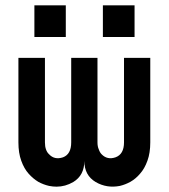

<svg xmlns="http://www.w3.org/2000/svg" viewBox="-20 -700 640 728"><path d="M49.8 -480.5Q49.8 -373 49.8 -160.2Q49.8 -120.1 60.5 -90.8Q71.3 -60.5 88.9 -41Q105.5 -22.5 125 -10.7Q144.5 0 166 4.9Q180.7 7.8 194.3 7.8Q227.5 7.8 257.8 -9.8Q299.8 -35.2 299.8 -89.8Q299.8 -35.2 342.8 -9.8Q384.8 14.6 434.6 4.9Q455.1 0 474.6 -10.7Q495.1 -22.5 510.7 -41Q528.3 -60.5 539.1 -90.8Q549.8 -120.1 549.8 -160.2Q549.8 -266.6 549.8 -480.5Q516.6 -480.5 450.2 -480.5Q450.2 -373 450.2 -160.2Q450.2 -115.2 418 -103.5Q386.7 -92.8 365.2 -115.2Q358.4 -122.1 354.5 -133.8Q349.6 -144.5 349.6 -160.2Q349.6 -266.6 349.6 -480.5Q316.4 -480.5 250 -480.5Q250 -373 250 -160.2Q250 -115.2 218.8 -103.5Q186.5 -92.8 166 -115.2Q158.2 -122.1 154.3 -133.8Q150.4 -144.5 150.4 -160.2Q150.4 -266.6 150.4 -480.5Q116.2 -480.5 49.8 -480.5ZM110.4 -679.7Q139.6 -679.7 229.5 -679.7Q229.5 -650.4 229.5 -559.6Q200.2 -559.6 110.4 -559.6Q110.4 -589.8 110.4 -679.7ZM370.1 -679.7Q400.4 -679.7 490.2 -679.7Q490.2 -650.4 490.2 -559.6Q460 -559.6 370.1 -559.6Q370.1 -589.8 370.1 -679.7Z"/></svg>

Font: Alibu-Mazigh Belqasem 1
Style: Bold
Weight: 400
Designer: Mazigh Mubarik Belqasem
Version: Version 1.0